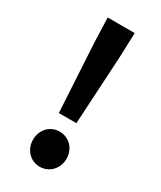

<svg xmlns="http://www.w3.org/2000/svg" viewBox="-196 -828 762 910"><g transform="rotate(30 185.0 -373.0)"><path d="M137 -252H233L254 -621L259 -760H111L116 -621ZM185 14C237 14 277 -28 277 -82C277 -137 237 -178 185 -178C133 -178 94 -137 94 -82C94 -28 133 14 185 14Z"/></g></svg>

Font: Noto Sans JP
Style: Bold
Weight: 700
Designer: Ryoko NISHIZUKA  (kana, bopomofo & ideographs); Paul D. Hunt (Latin, Greek & Cyrillic); Sandoll Communications , Soo-you
Foundry: Adobe
Version: Version 2.002;hotconv 1.0.116;makeotfexe 2.5.65601